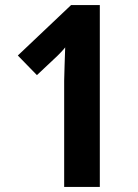

<svg xmlns="http://www.w3.org/2000/svg" viewBox="-20 -800 541 754"><path d="M372 -66V-780H259L50 -582L125 -505L192 -568C209 -583 234 -610 236 -614C235 -571 232 -511 232 -483V-66Z"/></svg>

Font: Noto Sans Malayalam UI Condensed
Style: Bold
Weight: 700
Width: 3
Designer: Jelle Bosma - Monotype Design Team
Foundry: Monotype Imaging Inc.
Version: Version 2.104